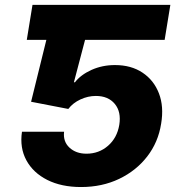

<svg xmlns="http://www.w3.org/2000/svg" viewBox="-20 -747 709 777"><path d="M307.9 9.9Q228.7 9.9 171.5 -18.8Q114.3 -47.6 86.8 -98.2Q59.3 -148.8 68.9 -213.8H239.3Q234.7 -174 261.2 -149.5Q287.6 -125 329.9 -125Q380.3 -125 417.1 -157Q453.8 -188.9 462.7 -241.5Q471.2 -294.4 444.6 -326.5Q418 -358.7 367.9 -358.7Q335.9 -358.7 305.6 -344.6Q275.2 -330.6 256.4 -306.1L105.8 -335.2L167.6 -585.6H88.4L111.5 -727.3H669.4L646.3 -585.6H324.2L279.1 -414.1H283.4Q306.5 -444.2 350.1 -464Q393.8 -483.7 445.3 -483.7Q510.7 -483.7 556.6 -453.1Q602.6 -422.6 623.2 -369.1Q643.8 -315.7 632.1 -246.4Q620.4 -171.5 575.8 -113.8Q531.2 -56.1 462.2 -23.1Q393.1 9.9 307.9 9.9Z"/></svg>

Font: Inter UI Extra Bold
Style: Italic
Weight: 800
Italic angle: 9.39999°
Designer: Rasmus Andersson
Foundry: rsms
Version: 3.2;8d6f07862